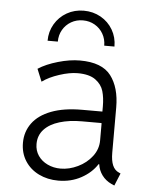

<svg xmlns="http://www.w3.org/2000/svg" viewBox="-53 -787 669 839"><g transform="rotate(5 281.0 -367.0)"><path d="M65.9 -143.6Q65.9 -192.4 93.5 -230Q121.1 -267.6 176 -288.6Q231 -309.6 311 -309.6H399.9V-333.5Q399.9 -370.1 391.6 -398.9Q383.3 -427.7 356.2 -447.5Q329.1 -467.3 277.8 -467.3Q242.7 -467.3 197.8 -452.6Q152.8 -438 123.5 -416.5L101.1 -471.2Q135.7 -493.7 187.3 -508.5Q238.8 -523.4 283.2 -523.4Q379.9 -523.4 419.2 -471.7Q458.5 -419.9 458.5 -333V-134.3Q458.5 -99.6 467.5 -78.9Q476.6 -58.1 495.1 -50.3L502.4 -46.9L480 7.8L466.8 2Q441.4 -9.8 425.5 -31.2Q409.7 -52.7 406.2 -79.1H403.3Q378.9 -41 334.2 -16.6Q289.6 7.8 233.9 7.8Q186.5 7.8 148.2 -11Q109.9 -29.8 87.9 -64.2Q65.9 -98.6 65.9 -143.6ZM239.3 -45.4Q277.3 -45.4 314.9 -63.5Q352.5 -81.5 376.7 -113Q400.9 -144.5 400.9 -183.1V-253.9L400.4 -259.3H314Q259.3 -259.3 216.6 -246.3Q173.8 -233.4 149.7 -207.5Q125.5 -181.6 125.5 -143.6Q125.5 -114.7 140.6 -92.5Q155.8 -70.3 181.9 -57.9Q208 -45.4 239.3 -45.4ZM427.7 -597.2H382.8Q382.8 -626 369.4 -649.2Q356 -672.4 332.8 -685.8Q309.6 -699.2 280.8 -699.2Q252.4 -699.2 229.2 -685.8Q206.1 -672.4 192.6 -649.2Q179.2 -626 179.2 -597.2H134.3Q134.3 -637.2 153.8 -670.4Q173.3 -703.6 206.8 -722.7Q240.2 -741.7 280.8 -741.7Q321.8 -741.7 355.5 -722.7Q389.2 -703.6 408.4 -670.7Q427.7 -637.7 427.7 -597.2Z"/></g></svg>

Font: Reddit Mono Light
Style: Regular
Weight: 300
Monospace: yes
Designer: Stephen Hutchings
Foundry: Reddit
Version: Version 1.011